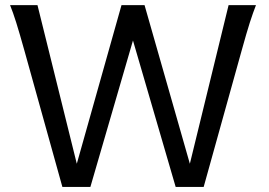

<svg xmlns="http://www.w3.org/2000/svg" viewBox="-20 -733 1056 753"><path d="M724.6 -90.8 876.5 -712.9H983.9Q978 -697.8 972.2 -681.4Q966.3 -665 959.7 -644.3Q953.1 -623.5 945.3 -596.9Q937.5 -570.3 927.7 -534.7L778.8 0H668.9L501.5 -574.2L334.5 0H224.6L75.7 -534.7Q65.9 -569.8 58.1 -596.4Q50.3 -623 43.7 -644.3Q37.1 -665.5 31.2 -681.9Q25.4 -698.2 19.5 -712.9H127L281.2 -90.8L456.5 -712.9H546.9Z"/></svg>

Font: Andika
Style: Regular
Weight: 400
Designer: Victor Gaultney, Annie Olsen, Julie Remington, Don Collingsworth, Eric Hays
Foundry: SIL International
Version: Version 1.001